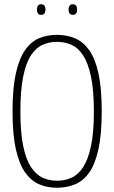

<svg xmlns="http://www.w3.org/2000/svg" viewBox="-20 -874 537 904"><path d="M248 10Q202 10 164 -6.5Q126 -23 98 -62.5Q70 -102 54.5 -172Q39 -242 39 -349Q39 -458 54.5 -528Q70 -598 98 -638Q126 -678 164 -694Q202 -710 248 -710Q294 -710 332.5 -694Q371 -678 399.5 -638.5Q428 -599 443.5 -529Q459 -459 459 -350Q459 -242 443.5 -171.5Q428 -101 400 -61.5Q372 -22 333 -6Q294 10 248 10ZM248 -23Q285 -23 316.5 -37Q348 -51 371.5 -87Q395 -123 408.5 -186.5Q422 -250 422 -349Q422 -449 408.5 -513Q395 -577 371.5 -613Q348 -649 316.5 -663Q285 -677 248 -677Q212 -677 180.5 -663Q149 -649 125.5 -613Q102 -577 89 -512.5Q76 -448 76 -349Q76 -251 89 -187.5Q102 -124 125.5 -88Q149 -52 180.5 -37.5Q212 -23 248 -23ZM323 -804Q303 -804 303 -829Q303 -854 323 -854Q343 -854 343 -829Q343 -804 323 -804ZM174 -804Q154 -804 154 -829Q154 -854 174 -854Q194 -854 194 -829Q194 -804 174 -804Z"/></svg>

Font: Georama SemiCondensed ExtraLight
Style: Regular
Weight: 200
Width: 4
Designer: Jean-Baptiste Levee
Foundry: Production Type
Version: Version 1.000